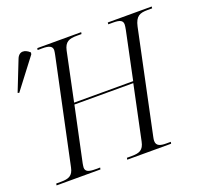

<svg xmlns="http://www.w3.org/2000/svg" viewBox="-169 -867 1068 1011"><g transform="rotate(-20 365.5 -361.5)"><path d="M-36 -525 93 -694 95 -704C71 -728 37 -734 22 -695L-44 -528ZM-18 0H228L230 -10H204C166 -10 148 -17 148 -39C148 -45 150 -55 151 -62L216 -368H546L482 -64C473 -19 450 -10 407 -10H380L378 0H624L626 -10H600C568 -10 545 -16 545 -44C545 -49 546 -58 548 -66L669 -640C681 -695 705 -704 748 -704H774L775 -714H529L528 -704H555C592 -704 609 -697 609 -674C609 -667 607 -656 605 -645L549 -378H218L275 -650C285 -695 308 -704 352 -704H378L380 -714H134L132 -704H159C196 -704 214 -696 214 -674C214 -669 212 -658 210 -648L86 -63C77 -19 54 -10 10 -10H-16Z"/></g></svg>

Font: Noto Serif Display SemiCondensed Light
Style: Italic
Weight: 300
Width: 4
Italic angle: -12°
Designer: Monotype Design Team
Foundry: Monotype Imaging Inc.
Version: Version 2.009